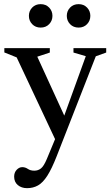

<svg xmlns="http://www.w3.org/2000/svg" viewBox="-20 -666 552 950"><path d="M114 265Q86.5 265 68.2 249.8Q50 234.5 50 208Q50 187.5 62.5 174.2Q75 161 90 161Q105 161 117.8 169.8Q130.5 178.5 150 178.5Q168.5 178.5 182.8 167.2Q197 156 212 120L252.5 22.5L62.5 -382L1.5 -406.5V-428H226.5V-406L164.5 -385.5L298 -94L404.5 -388L343.5 -406V-428H505.5V-406L454 -387.5L260.5 107Q236 169.5 214 203.8Q192 238 168 251.5Q144 265 114 265ZM181 -529.5Q155.5 -529.5 139.2 -546.5Q123 -563.5 123 -587.5Q123 -611.5 139.2 -628.5Q155.5 -645.5 181 -645.5Q207 -645.5 223.2 -628.5Q239.5 -611.5 239.5 -587.5Q239.5 -563.5 223.2 -546.5Q207 -529.5 181 -529.5ZM369 -529.5Q343 -529.5 326.8 -546.5Q310.5 -563.5 310.5 -587.5Q310.5 -611.5 326.8 -628.5Q343 -645.5 369 -645.5Q394.5 -645.5 410.8 -628.5Q427 -611.5 427 -587.5Q427 -563.5 410.8 -546.5Q394.5 -529.5 369 -529.5Z"/></svg>

Font: Newsreader Text Medium
Style: Regular
Weight: 500
Designer: Hugues Gentile
Foundry: Production Type
Version: Version 1.001